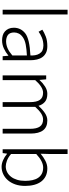

<svg xmlns="http://www.w3.org/2000/svg" viewBox="732 -1566 848 2351"><g transform="rotate(90 1155.5 -391.0)"><path d="M100 0V-795H158V0Z M475 7Q443 7 414.5 -1Q386 -9 365 -28Q344 -47 332 -74Q320 -101 320 -138Q321 -223 388.5 -276.5Q456 -330 660 -340Q661 -368 656.5 -397.5Q652 -427 636.5 -451.5Q621 -476 598 -487Q575 -498 538 -499Q483 -498 440.5 -480Q398 -462 369 -440L344 -486Q359 -496 380.5 -507Q402 -518 428 -528Q454 -538 483.5 -542.5Q513 -547 546 -547Q594 -547 626.5 -531Q659 -515 679.5 -487Q700 -459 709 -420.5Q718 -382 718 -338V0H669L663 -70H661Q620 -36 573 -14.5Q526 7 475 7ZM487 -42Q532 -43 572 -60.5Q612 -78 660 -119V-297Q581 -293 527 -282.5Q473 -272 439.5 -249Q406 -226 392 -198.5Q378 -171 378 -140Q378 -113 386.5 -93.5Q395 -74 410 -63.5Q425 -53 445 -47.5Q465 -42 487 -42Z M904 -533H952L959 -452H961Q997 -492 1040.5 -519.5Q1084 -547 1129 -547Q1193 -547 1227.5 -517.5Q1262 -488 1276 -439Q1321 -488 1365 -517.5Q1409 -547 1456 -547Q1616 -547 1616 -341V0H1558V-333Q1558 -417 1530 -456Q1502 -495 1443 -495Q1407 -495 1369.5 -471Q1332 -447 1289 -399V0H1231V-333Q1231 -417 1203.5 -456Q1176 -495 1116 -495Q1046 -495 962 -399V0H904Z M2022 13Q1984 13 1942.5 -5Q1901 -23 1864 -54H1862L1855 0H1808V-795H1866V-567L1863 -465Q1903 -499 1949 -523Q1995 -547 2043 -547Q2096 -547 2136 -527.5Q2176 -508 2203 -472.5Q2230 -437 2243.5 -386.5Q2257 -336 2257 -275Q2257 -207 2238 -153.5Q2219 -100 2186.5 -63Q2154 -26 2111.5 -6.5Q2069 13 2022 13ZM2017 -38Q2056 -38 2088.5 -55Q2121 -72 2145 -103Q2169 -134 2182 -177.5Q2195 -221 2195 -275Q2195 -323 2186.5 -363.5Q2178 -404 2158.5 -433.5Q2139 -463 2108 -479.5Q2077 -496 2032 -496Q1994 -496 1952.5 -474.5Q1911 -453 1866 -411V-103Q1908 -67 1948 -52.5Q1988 -38 2017 -38Z"/></g></svg>

Font: SpoqaHanSans-Light
Style: Regular
Weight: 300
Designer: [Spoqa Han Sans] Dong-huui Kim \uAE40 \uB3D9 \uD718  Younghwa Kang \uAC15 \uC601 \uD654  [Noto Sans] Ryoko NISHIZUKA \u8
Foundry: Spoqa (http://www.spoqa-han-sans.com)
Version: Version 2.000